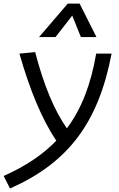

<svg xmlns="http://www.w3.org/2000/svg" viewBox="-55 -815 661 1065"><path d="M0.5 230.5C324.2 87.4 490.7 -134.8 564 -517.6H478.5C449.2 -346.7 397.5 -211.9 315.9 -103C245.6 -203.6 187.5 -343.3 140.1 -525.9L52.7 -517.6C109.9 -317.4 177.2 -153.3 257.3 -34.7C181.6 43.9 85.4 107.4 -34.7 161.1ZM386.7 -794.9H320.8L161.6 -609.4H252.9L345.7 -728.5L393.6 -609.4H480Z"/></svg>

Font: Cascadia Mono SemiLight
Style: Italic
Weight: 350
Italic angle: -10°
Monospace: yes
Designer: Aaron Bell
Foundry: Saja Typeworks
Version: Version 2404.023